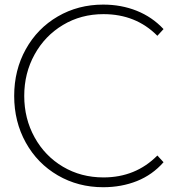

<svg xmlns="http://www.w3.org/2000/svg" viewBox="-20 -802 760 827"><path d="M41.1 -388.9Q41.1 -500 91.1 -590Q141.1 -680 228.9 -731.1Q316.7 -782.2 424.4 -782.2Q502.2 -782.2 568.9 -755.6Q635.6 -728.9 684.4 -676.7L657.8 -647.8Q565.6 -741.1 425.6 -741.1Q328.9 -741.1 251.1 -694.4Q173.3 -647.8 128.9 -567.2Q84.4 -486.7 84.4 -388.9Q84.4 -291.1 128.9 -210.6Q173.3 -130 251.1 -83.9Q328.9 -37.8 425.6 -37.8Q564.4 -37.8 657.8 -132.2L684.4 -103.3Q636.7 -48.9 570 -22.2Q503.3 4.4 424.4 4.4Q316.7 4.4 228.9 -46.7Q141.1 -97.8 91.1 -187.8Q41.1 -277.8 41.1 -388.9Z"/></svg>

Font: Paperlogy 2 ExtraLight
Style: Regular
Weight: 250
Designer: redesigned by Lee Juim, glyphs from Gmarket Sans & Montserrat
Foundry: PT&
Version: Version 1.001